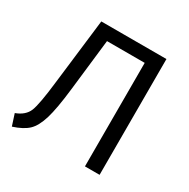

<svg xmlns="http://www.w3.org/2000/svg" viewBox="-158 -832 972 988"><g transform="rotate(30 328.0 -338.5)"><path d="M167 -688H554V0H467V-615H243L208 -309Q194 -186 175.5 -125Q157 -64 127.5 -36Q98 -8 39 11L17 -57Q71 -77 88 -119Q105 -161 121 -303Z"/></g></svg>

Font: FiraGO Book
Style: Regular
Weight: 350
Designer: bBox Type
Foundry: bBox Type GmbH
Version: Version 1.001;PS 001.001;hotconv 1.0.88;makeotf.lib2.5.64775